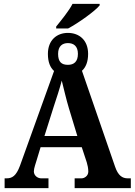

<svg xmlns="http://www.w3.org/2000/svg" viewBox="-20 -978 700 998"><path d="M272 -840V-830H334C389 -859 476 -922 498 -950V-958H357C339 -922 297 -871 272 -840ZM4 0H232V-51H194C176 -51 156 -65 156 -87C156 -104 166 -129 171 -147L191 -213H405L431 -134C435 -121 439 -103 439 -86C439 -63 418 -51 404 -51H368V0H660V-51H644C616 -51 594 -65 578 -112L406 -610C426 -628 438 -657 438 -698C438 -769 392 -807 333 -807C275 -807 229 -769 229 -698C229 -655 241 -627 261 -609L84 -117C64 -63 43 -51 14 -51H4ZM333 -641C300 -641 282 -656 282 -698C282 -739 305 -754 333 -754C362 -754 385 -739 385 -698C385 -657 364 -641 333 -641ZM211 -271 259 -423C274 -468 291 -520 301 -559C311 -519 325 -459 338 -416L382 -271Z"/></svg>

Font: Noto Serif Condensed
Style: Bold
Weight: 700
Width: 3
Designer: Monotype Design Team
Foundry: Monotype Imaging Inc.
Version: Version 2.015